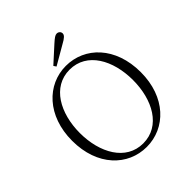

<svg xmlns="http://www.w3.org/2000/svg" viewBox="-252 -1090 1263 1263"><g transform="rotate(-45 379.5 -458.5)"><path d="M321 -797 333 -779C377 -804 421 -830 464 -855C503 -876 516 -889 516 -905C516 -920 503 -932 487 -932C473 -932 459 -922 429 -895C396 -865 358 -831 321 -797ZM379 15C554 15 699 -129 699 -361C699 -597 554 -739 379 -739C205 -739 60 -593 60 -361C60 -126 205 15 379 15ZM379 -18C219 -18 132 -177 132 -361C132 -545 219 -704 379 -704C540 -704 626 -545 626 -361C626 -177 540 -18 379 -18Z"/></g></svg>

Font: Source Han Serif CN VF
Style: Regular
Weight: 250
Designer: Ryoko NISHIZUKA 西塚涼子 (kana & ideographs); Frank Grießhammer (Latin, Greek & Cyrillic); Wenlong ZHANG 张文龙 (bopomofo); San
Foundry: Adobe
Version: Version 2.002;hotconv 1.1.0;makeotfexe 2.6.0